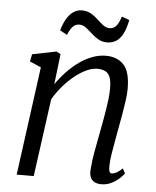

<svg xmlns="http://www.w3.org/2000/svg" viewBox="-54 -798 692 853"><g transform="rotate(5 292.0 -371.0)"><path d="M183 -414.5Q203.5 -444.5 228.8 -471Q254 -497.5 282.2 -517.8Q310.5 -538 340.5 -549.2Q370.5 -560.5 400.5 -560.5Q451 -560.5 480.2 -529.8Q509.5 -499 509.5 -422.5Q509.5 -400 505.2 -369Q501 -338 495.2 -305.2Q489.5 -272.5 484 -244Q479.5 -217.5 473.8 -187.2Q468 -157 463.5 -127.8Q459 -98.5 458.5 -75.5Q458 -59.5 460.8 -50.8Q463.5 -42 471 -42Q481 -42 492.8 -48.2Q504.5 -54.5 519 -68.5L530.5 -47Q526.5 -40 512 -26.2Q497.5 -12.5 476.2 -1.2Q455 10 429 10Q412.5 10 400.2 4Q388 -2 381.8 -14.5Q375.5 -27 376.5 -48Q377.5 -64 380 -85.2Q382.5 -106.5 386.8 -130.2Q391 -154 395.8 -178.2Q400.5 -202.5 404.5 -224.5Q408.5 -246.5 413.2 -271.2Q418 -296 422 -321.5Q426 -347 428.8 -371.5Q431.5 -396 431.5 -417Q431.5 -448.5 425 -466.2Q418.5 -484 404.5 -491.8Q390.5 -499.5 366.5 -499.5Q344.5 -499.5 318.5 -487.2Q292.5 -475 266.2 -453.8Q240 -432.5 216.2 -404.8Q192.5 -377 175 -346.5L127.5 0H51.5L117 -484L66.5 -506L73 -538.5L180 -560L199 -550ZM188 -655Q197 -687 210.2 -708.5Q223.5 -730 240.2 -741Q257 -752 276 -752Q300.5 -752 318 -741.8Q335.5 -731.5 349.5 -718Q363.5 -704.5 377 -694.2Q390.5 -684 406.5 -684Q422.5 -684 434.2 -696.2Q446 -708.5 456 -740L490 -727.5Q482.5 -689 470 -665.2Q457.5 -641.5 440 -630.8Q422.5 -620 400 -620Q377.5 -620 360.2 -630.2Q343 -640.5 328.8 -653.8Q314.5 -667 300.8 -677.5Q287 -688 271 -688Q255 -688 243.2 -676.8Q231.5 -665.5 220 -638Z"/></g></svg>

Font: Merriweather 36pt Light
Style: Italic
Weight: 300
Italic angle: -7.8°
Version: Version 2.101